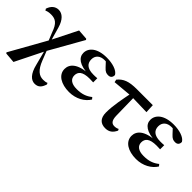

<svg xmlns="http://www.w3.org/2000/svg" viewBox="15 -1231 2132 2132"><g transform="rotate(45 1081.0 -165.5)"><path d="M43.4 205.7 165.9 215.9 331.2 -116.8 563 -526.4 554.1 -538.4 434.2 -547 284.4 -248.5 35.4 195.2ZM502.8 221.1C559.7 221.1 587.8 187.7 605.7 128.5L596.9 112.5C584.1 120 558.9 123 538.1 123C475.2 123 424.4 86.6 381.6 -23.9L332.7 -148.6L308.5 -127.7H318.9L367.3 58.3C395.2 175.5 447.8 221.1 502.8 221.1ZM282.1 -209.8 311.9 -231.6H298.8L247.7 -410.9C221.4 -501.7 171.3 -549.9 112.5 -549.9C61.9 -549.9 22.2 -518.5 1.8 -457.5L14 -438.1C30.7 -446.9 51.6 -453.1 88.8 -453.1C158.2 -453.1 200.6 -426.8 236.8 -321.5Z M837.9 16.2C946 16.2 1034.7 -35.3 1078.3 -106.5L1060.2 -127.9C1009.6 -87 954.9 -67.3 875.1 -67.3C787.9 -67.3 749.1 -104.3 749.1 -156.2C749.1 -211.8 783.1 -251.6 896.3 -251.6C908.5 -251.6 921.1 -251.6 952.4 -249.8V-314.4C927 -312.4 910.5 -312.4 891.1 -312.4C793.9 -312.4 756.6 -355.3 756.6 -416.3C756.6 -477.1 799.4 -514.7 868.4 -514.7C892.4 -514.7 915.5 -513.2 951.7 -509.1L929.5 -534.8L868.2 -533.9L931.2 -466.1C966.4 -426.7 986.4 -422.9 1015.1 -422.9C1048.3 -422.9 1067.5 -444 1065.7 -479.2C1038.7 -527.4 953.9 -551.9 866 -551.9C715.1 -551.9 643.6 -483.1 643.6 -404.7C643.6 -333.8 706.5 -279.8 859.4 -274.3V-283.1C682.7 -274.9 621.4 -205.9 621.4 -130.8C621.4 -37.8 714.1 16.2 837.9 16.2Z M1118.6 -419.9 1353.7 -441 1604.3 -434.4 1599.4 -539.4H1349.8C1224.8 -539.4 1163.5 -515.1 1111.9 -452.5ZM1405.7 16.2C1465.2 16.2 1500.2 -11.3 1527 -66.6L1517.8 -84.6C1501 -75.6 1484 -71.3 1462.5 -71.3C1422.6 -71.3 1398.1 -95.3 1395.4 -165.9L1389.7 -459.8H1336.8C1316.8 -356.6 1288.8 -227.3 1288.8 -114.6C1288.8 -20 1337.2 16.2 1405.7 16.2Z M1888.9 16.2C1997 16.2 2085.7 -35.3 2129.3 -106.5L2111.2 -127.9C2060.6 -87 2005.9 -67.3 1926.1 -67.3C1838.9 -67.3 1800.1 -104.3 1800.1 -156.2C1800.1 -211.8 1834.1 -251.6 1947.3 -251.6C1959.5 -251.6 1972.1 -251.6 2003.4 -249.8V-314.4C1978 -312.4 1961.5 -312.4 1942.1 -312.4C1844.9 -312.4 1807.6 -355.3 1807.6 -416.3C1807.6 -477.1 1850.4 -514.7 1919.4 -514.7C1943.4 -514.7 1966.5 -513.2 2002.7 -509.1L1980.5 -534.8L1919.2 -533.9L1982.2 -466.1C2017.4 -426.7 2037.4 -422.9 2066.1 -422.9C2099.3 -422.9 2118.5 -444 2116.7 -479.2C2089.7 -527.4 2004.9 -551.9 1917 -551.9C1766.1 -551.9 1694.6 -483.1 1694.6 -404.7C1694.6 -333.8 1757.5 -279.8 1910.4 -274.3V-283.1C1733.7 -274.9 1672.4 -205.9 1672.4 -130.8C1672.4 -37.8 1765.1 16.2 1888.9 16.2Z"/></g></svg>

Font: Source Han Serif CN VF
Style: Regular
Weight: 250
Designer: Ryoko NISHIZUKA 西塚涼子 (kana & ideographs); Frank Grießhammer (Latin, Greek & Cyrillic); Wenlong ZHANG 张文龙 (bopomofo); San
Foundry: Adobe
Version: Version 2.002;hotconv 1.1.0;makeotfexe 2.6.0